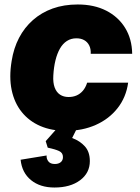

<svg xmlns="http://www.w3.org/2000/svg" viewBox="-20 -574 626 857"><path d="M274 10Q210 10 160 -11.5Q110 -33 77 -74Q44 -115 32 -172.5Q20 -230 32 -302Q41 -359 65 -405Q89 -451 127 -484.5Q165 -518 215 -536Q265 -554 327 -554Q400 -554 454 -526.5Q508 -499 538.5 -449.5Q569 -400 570 -334H385Q386 -356 378 -371.5Q370 -387 355.5 -395Q341 -403 321 -403Q297 -403 278.5 -391Q260 -379 247.5 -357Q235 -335 227.5 -304.5Q220 -274 218 -237Q216 -205 224 -183.5Q232 -162 248 -151.5Q264 -141 286 -141Q306 -141 322 -148Q338 -155 350 -169Q362 -183 369 -205H552Q543 -140 505 -91.5Q467 -43 407.5 -16.5Q348 10 274 10ZM223 263Q159 263 118.5 230Q78 197 72 139L188 120Q187 135 196 146.5Q205 158 225 158Q241 158 251 150Q261 142 261 127Q261 108 243.5 100Q226 92 193 85L184 56L254 -23L331 -16L302 42Q337 55 359 79.5Q381 104 381 145Q381 198 337.5 230.5Q294 263 223 263Z"/></svg>

Font: Mona Sans ExtraLight Black
Style: Italic
Weight: 900
Italic angle: -11.6951°
Version: Version 2.000